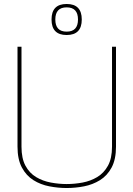

<svg xmlns="http://www.w3.org/2000/svg" viewBox="-20 -935 670 965"><path d="M68 -198V-700H88V-198Q88 -139 108 -102Q128 -65 161.5 -45Q195 -25 235.5 -17.5Q276 -10 315 -10Q355 -10 395 -17.5Q435 -25 468.5 -45Q502 -65 522.5 -102Q543 -139 543 -198V-700H563V-198Q563 -134 541 -93Q519 -52 482.5 -29.5Q446 -7 402.5 1.5Q359 10 315 10Q272 10 228 1.5Q184 -7 148 -29.5Q112 -52 90 -93Q68 -134 68 -198ZM315 -759Q239 -759 239 -837Q239 -915 315 -915Q391 -915 391 -837Q391 -759 315 -759ZM315 -776Q372 -776 372 -837Q372 -898 315 -898Q258 -898 258 -837Q258 -776 315 -776Z"/></svg>

Font: Georama Thin
Style: Regular
Weight: 100
Designer: Jean-Baptiste Levee
Foundry: Production Type
Version: Version 1.000